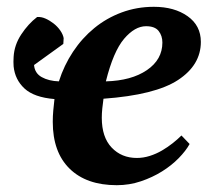

<svg xmlns="http://www.w3.org/2000/svg" viewBox="-20 -532 620 564"><path d="M537 -109Q526 -89 505 -67.5Q484 -46 456 -28.5Q428 -11 394 0.5Q360 12 323 12Q234 12 184.5 -36.5Q135 -85 135 -174Q135 -191 136.5 -207.5Q138 -224 140 -241Q80 -246 52 -272Q24 -298 20 -337Q19 -350 20 -365Q22 -400 42.5 -431Q63 -462 89 -482Q101 -483 113.5 -477.5Q126 -472 137.5 -463Q149 -454 157 -442.5Q165 -431 167 -420L166 -403L80 -341Q82 -317 102.5 -305.5Q123 -294 153 -293Q168 -340 194.5 -380Q221 -420 257 -449.5Q293 -479 337.5 -495.5Q382 -512 432 -512Q492 -512 531 -484.5Q570 -457 570 -409Q570 -341 503 -297Q436 -253 284 -242Q282 -228 280.5 -213.5Q279 -199 279 -186Q279 -129 308 -98.5Q337 -68 382 -68Q401 -68 420 -74Q439 -80 456 -90Q473 -100 487.5 -111.5Q502 -123 513 -134ZM409 -455Q376 -455 344.5 -418Q313 -381 291 -293Q366 -295 411.5 -326Q457 -357 457 -407Q457 -427 446 -441Q435 -455 409 -455Z"/></svg>

Font: PT Serif
Style: Bold Italic
Weight: 700
Italic angle: -12°
Designer: A.Korolkova, O.Umpeleva, V.Yefimov
Foundry: ParaType Ltd
Version: Version 1.000W OFL